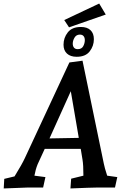

<svg xmlns="http://www.w3.org/2000/svg" viewBox="-20 -1057 734 1082"><path d="M4 -49 62 -63Q105 -133 120 -166L371 -705L445 -715L565 -135Q569 -113 584 -67L641 -59L628 0H521Q495 0 377 5L381 -50L450 -67Q450 -128 445 -157L435 -218H232L192 -131Q180 -101 174 -67L236 -59L223 0H131Q109 0 1 5ZM424 -280 379 -543 259 -277ZM338 -805Q338 -844 362 -874.5Q386 -905 436 -905Q471 -905 490 -887Q509 -869 509 -836Q509 -798 485.5 -767.5Q462 -737 412 -737Q377 -737 357.5 -755Q338 -773 338 -805ZM458 -831Q458 -845 451 -853.5Q444 -862 430 -862Q410 -862 400 -845Q390 -828 390 -811Q390 -797 397 -788.5Q404 -780 418 -780Q440 -780 449 -796.5Q458 -813 458 -831ZM342 -944 539 -1037 576 -975 369 -903Z"/></svg>

Font: Andada Pro SemiBold
Style: Italic
Weight: 600
Italic angle: -6.99998°
Designer: Carolina Giovagnoli
Foundry: Huerta Tipografica
Version: Version 3.005